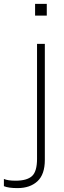

<svg xmlns="http://www.w3.org/2000/svg" viewBox="-110 -755 330 985"><path d="M80 60V-530H120V65Q120 140 82 175Q44 210 -20 210Q-67 210 -90 200V163Q-70 172 -30 172Q28 172 54 148.5Q80 125 80 60ZM130 -735V-675H70V-735Z"/></svg>

Font: Cooper Hewitt
Style: Light
Weight: 703
Designer: Village Type and Design LLC
Foundry: Cooper Hewitt Smithsonian Design Museum
Version: 1.000